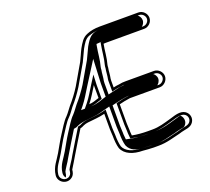

<svg xmlns="http://www.w3.org/2000/svg" viewBox="-126 -843 1175 1072"><g transform="rotate(-20 461.5 -307.0)"><path d="M552.6 -584.4C555.7 -584.7 561.7 -585 563.6 -585H794.5C820.3 -585 843 -607.3 843 -633.5C843 -659.7 820.4 -682 794.5 -682H563.6C535.9 -682 508.4 -676.9 489 -668.5C456.2 -656.8 442.2 -627.6 427.5 -602.5C415 -578.7 406.4 -555.3 394.7 -533C372.8 -495.5 346.3 -449.5 325 -412.9C305.1 -381.2 281.8 -349.9 256.9 -321.9C243.5 -305.5 233.4 -289.2 219.3 -274.3C196.5 -252.5 177.3 -217 159.2 -190.1C140.4 -161.7 121.8 -126.5 105 -97.7C85.1 -62.4 55.7 -35.1 50.1 14.6C45.3 55.4 94.2 84.6 128.6 57.9C142.9 46.8 146.1 33.3 148 16C159.1 -3.4 178 -31.2 189.6 -52.9C214.9 -96.1 243.2 -141 269.8 -184.8C272.9 -185.4 276.9 -186.5 280.2 -187.6L292.9 -193.7C303.2 -198.2 309.3 -199.5 320.4 -201.1C355 -205.3 388.7 -206.5 422.5 -215.4V-124.5C422.5 -109.6 424.6 -94.1 424.6 -83.5C424.6 -58 426.9 -28.6 433.2 -8.1C449.8 33.6 499 51.7 554.1 52C572.4 53.4 596.8 56 617 56H646.8C697.4 56 738.3 41.4 777.4 32.8L794.6 27.7C817.5 21.1 848 22.2 864.6 -1.1C881.8 -25.2 872.8 -54.7 852.1 -68.3C826.2 -85.3 790.4 -72.6 767.4 -65.7L750.3 -60.7C717.4 -51.6 684.9 -41 645.7 -41H618C586.7 -41 554 -43.7 525.8 -49.3C525 -55.6 525.1 -62 524.1 -70.8V-80.1C524.1 -93.3 522.1 -107.8 522.1 -121.6V-235.7C541.8 -240.7 563.5 -245.7 586.7 -248.5H764.5C790.2 -248.5 813 -271.8 813 -297.5C813 -323.4 790 -345.5 764.5 -345.5H598.5C582.3 -345.5 570.4 -344.8 556 -341.4L539.9 -339.4C534.2 -338.4 529.9 -337.5 522.1 -335.7V-376C522.1 -380.3 522.2 -383.1 523 -388.3C527.3 -407.5 527.5 -433 531.3 -451V-451.7C531.3 -457 531.9 -462.1 533.1 -467.4C543.9 -504.6 545.2 -546.2 552.6 -584.4ZM422.5 -379V-309.4L391 -299.2C381.4 -296.5 372 -294.6 362.2 -294.5C384.8 -322.2 403.5 -356 422.7 -386.2C422.6 -383.9 422.5 -381.3 422.5 -379ZM554.2 37C500.9 36.7 460.4 18.6 447.3 -13.1C441.9 -31.2 439.6 -59.2 439.6 -83.5C439.6 -95.8 437.5 -110.8 437.5 -124.5V-234.9L418.7 -229.9C386.8 -221.5 354.2 -220.3 318.4 -215.9C306.5 -214.3 298.7 -212.6 286.6 -207.3L274.6 -201.5C268.4 -199.7 266 -199.3 260.3 -198.1C232.6 -152.4 203.4 -106.1 176.5 -60.2C168.3 -44.9 159.7 -31.1 150.4 -17.8C139.8 -2.4 138 3.3 133.4 11.2C131.5 29.1 129.8 38 119.4 46.1C95.3 64.8 61.8 43.6 65 16.3C70 -28 96.5 -51.9 118 -90.2C134.9 -119.1 153.6 -154.5 171.7 -181.8C190.3 -209.4 209.5 -244.2 229.7 -263.5C245.7 -278.8 256.2 -297.2 268.3 -312.1C294.8 -342 317.1 -372.1 337.8 -405.1C359.6 -442.5 385.5 -487.5 407.8 -525.7C420.4 -549.8 429 -572.8 440.6 -595.2C456.5 -622.5 468 -645.1 494 -654.4C512.1 -660.8 536.6 -667 563.6 -667H794.5C812 -667 828 -651.2 828 -633.5C828 -615.8 812 -600 794.5 -600H563.6C560.5 -600 555 -599.6 551.4 -599.3L540 -598.4L537.9 -587.2C530.2 -547.4 528.7 -506.3 518.7 -471.5C517 -465.7 516.4 -457.1 516.3 -452.5C512.2 -431.6 512.1 -408.2 508.3 -391.6C507.1 -386.2 507.1 -380.8 507.1 -376V-316.7L525.5 -321.1C533 -322.8 537.6 -323.8 542.1 -324.6L558.7 -326.6C571.9 -329.7 582.3 -330.5 598.5 -330.5H764.5C781.8 -330.5 798 -314.7 798 -297.5C798 -280.1 781.5 -263.5 764.5 -263.5H585.8C561.3 -260.5 538.6 -255.4 518.4 -250.3L507.1 -247.4V-121.6C507.1 -106.4 509.1 -91.8 509.1 -80.1V-70C510 -61.9 509.9 -55.4 511 -47.4L512.3 -36.7L522.9 -34.6C535.7 -32 547.7 -30 559.1 -28.9L559.8 -28.9C578.1 -28.8 598.4 -26 618 -26H645.7C687.7 -26 721.9 -37.2 754.5 -46.3L771.6 -51.3C796.6 -58.8 826.1 -67.4 843.9 -55.7C858.1 -46.4 864.2 -26.4 852.4 -9.9C840.8 6.3 818.9 5.2 790.4 13.3L773.6 18.2C732.6 27.4 694.4 41 646.8 41H617C597.6 41 573.2 37.1 554.2 37ZM437.5 -379C437.5 -381 437.6 -383.4 437.7 -385.5L440.4 -442.3L410 -394.3C390.5 -363.5 372 -330.3 350.6 -304L330.4 -279.2L362.4 -279.5C362.4 -279.5 364.3 -279.5 365.4 -279.5L365.9 -279.5C376.6 -280.4 384.9 -281.9 395.3 -284.8L437.5 -298.5ZM617 41H646.8C677.1 41 708.5 30.8 754.7 20.4L770.1 15.8C811.1 4.1 813.1 13 826 -5C840.6 -25.6 830 -52.6 817.2 -61C811.4 -59.7 802.2 -56.9 792.2 -53.9L774.6 -48.8C744.1 -40.3 704.4 -26 645.7 -26H618C589.5 -26 569.6 -28.8 559.3 -28.9C540.2 -29 523.3 -32.8 507.1 -36.1L487 -40.1C485.6 -50.7 485.5 -58.1 484.1 -70.5V-80.1C484.1 -92.7 482.1 -107.3 482.1 -121.6V-243.7L499.7 -248.2C521.5 -253.7 549.6 -259.8 580.4 -263.5H754.7C762.7 -268.6 773 -282.6 773 -297.5C773 -312.3 763.3 -325.4 755.1 -330.5H598.5C583.6 -330.5 582.8 -330 573.1 -327.7L554.8 -325.5C552.4 -325 549.4 -324.4 543.4 -323L482.1 -308.5V-376C482.1 -380.6 482.2 -383.4 483 -389.3C487.3 -408 487.4 -433 491.3 -451.7C491.3 -457.5 491.9 -462.8 493.3 -468.9C503.9 -505.4 505.2 -546.6 512.7 -585.5L514.9 -596.6L543.9 -599C550.6 -599.6 553.4 -600 563.6 -600H785.2C793 -605 803 -618.3 803 -633.5C803 -648.5 793.6 -661.7 785.2 -667H563.6C508.7 -667 492 -643 466.7 -599.4C454.7 -576.4 446 -553.1 433.8 -529.9C411.7 -492 385.6 -446.6 364 -409.5C343.7 -377.2 320.7 -346.2 295 -317.3C282.3 -301.8 272.3 -285.5 256.8 -269.1C235.7 -248.9 216.5 -213.8 198 -186.5C179.6 -158.7 160.9 -123.4 144.1 -94.6C123.4 -57.7 95.4 -32.4 90 15.3C88.6 27.2 92.4 37.6 98.7 45.3C104.1 38.3 106.7 27.4 108.2 14C112.1 7.2 114.4 0.9 124 -13C133.4 -26.4 142.2 -40.7 150.5 -56C177.3 -101.7 206.8 -148.6 234.7 -194.5L249.8 -197.7C250.1 -197.8 250.4 -197.9 251.5 -198.2L261.9 -203.2C275.2 -209 290.9 -213 307.2 -215.2C349.7 -220.4 374.5 -221.1 399.5 -227.7L462.5 -244.3V-124.5C462.5 -110 464.6 -94.7 464.6 -83.5C464.6 -58.5 466.9 -29.5 472.8 -10C488.5 28.5 527.9 36.9 554.6 37C575.8 37.1 604 41 617 41ZM462.5 -379V-302.6L416 -287.5C401.5 -283.4 383.3 -279.6 363.3 -279.5L307.7 -278.9L324 -298.9C345.8 -325.6 364.4 -359.2 383.8 -389.7L469.4 -524.9L462.7 -386C462.6 -383.7 462.5 -381.2 462.5 -379Z"/></g></svg>

Font: HoneyBee
Style: Blur
Weight: 700
Foundry: Cannot Into Space Fonts
Version: Version 0.89